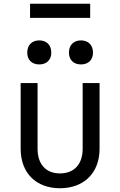

<svg xmlns="http://www.w3.org/2000/svg" viewBox="-20 -992 640 1022"><path d="M460 -897V-972H140V-897ZM189 -649C228 -649 253 -673 253 -712C253 -752 228 -777 189 -777C150 -777 125 -752 125 -712C125 -673 150 -649 189 -649ZM411 -649C450 -649 475 -673 475 -712C475 -752 450 -777 411 -777C372 -777 347 -752 347 -712C347 -673 372 -649 411 -649ZM299 10C426 10 510 -71 510 -200V-550H420V-200C420 -117 374 -69 299 -69C225 -69 180 -117 180 -200V-550H90V-200C90 -71 172 10 299 10Z"/></svg>

Font: Tekne LDO
Style: Regular
Weight: 400
Monospace: yes
Designer: Alessio Laiso, Mario Rullo, Paolo Rosset
Foundry: Alessio Laiso
Version: Version 1.000;hotconv 1.0.109;makeotfexe 2.5.65596